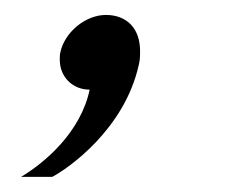

<svg xmlns="http://www.w3.org/2000/svg" viewBox="-20 -120 307 257"><path d="M121.7 -100C95 -100 66.7 -77.5 60.8 -50C60 -46.7 60 -43.3 60 -40C60 -17.5 76.7 0 100 0C88.3 55.8 41.7 96.7 8.3 116.7H50C70.8 105.8 146.7 53.3 165.8 -33.3C167.5 -40 167.5 -45.8 167.5 -51.7C167.5 -82.5 149.2 -100 121.7 -100Z"/></svg>

Font: BoonHome
Style: Book Oblique
Weight: 400
Italic angle: -12°
Designer: Sungsit Sawaiwan
Foundry: Sungsit Sawaiwan
Version: Version 0.2